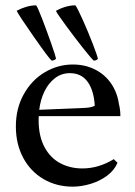

<svg xmlns="http://www.w3.org/2000/svg" viewBox="-20 -696 510 726"><path d="M126 -242.7Q126 -181.2 148.2 -139.9Q170.4 -98.6 207.8 -78.9Q245.1 -59.1 291.5 -59.1Q353 -59.1 410.2 -94.2L424.3 -80.6Q412.6 -52.2 385 -31.7Q357.4 -11.2 322.5 -0.7Q287.6 9.8 254.9 9.8Q193.4 9.8 144.3 -19Q95.2 -47.9 67.6 -99.6Q40 -151.4 40 -218.3Q40 -286.1 69.8 -339.6Q99.6 -393.1 149.2 -422.6Q198.7 -452.1 255.4 -452.1Q301.8 -452.1 339.1 -433.3Q376.5 -414.6 399.9 -380.6Q423.3 -346.7 429.7 -302.7Q435.1 -280.3 435.1 -261.2V-256.8H126.5Q126 -252 126 -242.7ZM338.4 -295.9Q335 -354 311.3 -386.7Q287.6 -419.4 244.1 -419.4Q212.4 -419.4 187.7 -400.4Q163.1 -381.3 147.9 -349.9Q132.8 -318.4 128.4 -280.8L302.2 -288.1Q323.7 -289.1 338.4 -295.9ZM191.9 -474.6Q189.5 -470.7 184.8 -468.8Q180.2 -466.8 175.3 -466.8Q165 -475.1 108.2 -556.4Q51.3 -637.7 43 -655.3Q82 -675.8 116.7 -675.8Q122.6 -668.5 139.9 -623.5Q157.2 -578.6 174.1 -530.3Q190.9 -481.9 191.9 -474.6ZM350.1 -473.6Q344.7 -466.8 334.5 -466.8Q325.2 -474.6 292.5 -516.1Q259.8 -557.6 228.3 -600.6Q196.8 -643.6 191.4 -654.8Q208.5 -664.6 227.5 -670.2Q246.6 -675.8 265.1 -675.8Q273.4 -664.6 293.2 -620.4Q313 -576.2 330.6 -530.8Q348.1 -485.4 350.1 -473.6Z"/></svg>

Font: Radley
Style: Regular
Weight: 400
Designer: Vernon Adams
Foundry: Vernon Adams
Version: Version 1.003; ttfautohint (v1.6)